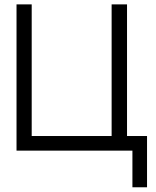

<svg xmlns="http://www.w3.org/2000/svg" viewBox="-20 -670 692 854"><path d="M569 163V0H53.5V-650.5H121V-65H476.5V-650.5H545V-65H634V163Z"/></svg>

Font: Overused Grotesk Book
Style: Regular
Weight: 375
Version: Version 0.004